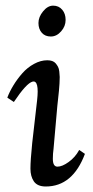

<svg xmlns="http://www.w3.org/2000/svg" viewBox="-20 -659 334 690"><path d="M172.4 -124Q169.9 -106.4 169.9 -88.4Q169.9 -60.1 186.5 -60.1Q203.6 -60.1 226.6 -76.7Q250.5 -93.8 264.6 -120.1L285.2 -106Q241.2 11.2 144.5 11.2Q114.3 11.2 101.6 -7.3Q89.4 -25.4 89.4 -52.7Q89.4 -82.5 95.7 -144.5L113.3 -298.3Q121.6 -371.6 97.2 -365.7Q75.2 -360.4 29.8 -292.5L6.3 -308.1Q14.6 -330.1 28.3 -352.5Q42 -375 60.3 -395.8Q78.6 -416.5 102.3 -429.4Q126 -442.4 149.9 -442.4Q160.2 -442.4 167.7 -439.7Q175.3 -437 180.2 -431.2Q185.1 -425.3 188.5 -418.9Q191.9 -412.6 193.1 -401.9Q194.3 -391.1 194.6 -382.1Q194.8 -373 193.8 -358.4Q192.9 -343.8 191.9 -333.5Q190.9 -323.2 189 -305.9Q187 -288.6 186 -277.8ZM203.6 -624Q215.8 -609.9 215.8 -587.4Q215.8 -564.5 199.7 -546.4Q183.6 -527.8 162.6 -527.8Q142.1 -527.8 130.4 -541Q118.2 -554.7 118.2 -576.2Q118.2 -598.1 134.8 -618.2Q151.4 -638.7 170.9 -638.7Q191.4 -638.7 203.6 -624Z"/></svg>

Font: Neuton Cursive
Style: Regular
Weight: 500
Designer: Brian M Zick
Version: Version 1.43